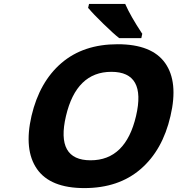

<svg xmlns="http://www.w3.org/2000/svg" viewBox="-20 -951 906 981"><path d="M141 -359Q182 -533 294 -629Q406 -725 581 -725Q756 -725 824 -628.5Q892 -532 851 -358Q811 -184 698.5 -87Q586 10 411 10Q237 10 169 -87.5Q101 -185 141 -359ZM443 -132Q622 -132 675 -358Q728 -584 549 -584Q370 -584 317 -358Q264 -132 443 -132ZM590 -756 588 -757Q561 -778 508 -829.5Q455 -881 433 -908L430 -910L435 -931H620L621 -928Q647 -869 705 -781L707 -779L702 -756Z"/></svg>

Font: Passageway
Style: BdIt
Weight: 700
Foundry: Ascender Corporation
Version: Version 1.11